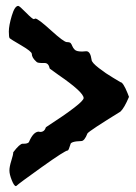

<svg xmlns="http://www.w3.org/2000/svg" viewBox="-20 -700 463 652"><path d="M273 -526Q287 -526 291 -497Q291 -488 315.5 -469Q340 -450 364 -436L389 -421Q398 -421 413 -384L418 -371Q402 -333 389 -321Q285 -257 277 -247Q267 -221 256 -221Q219 -220 219 -209Q213 -189 210 -189Q201 -189 122.5 -133Q44 -77 36 -69L34 -68Q28 -68 20 -88Q12 -108 12 -121Q12 -134 18.5 -154.5Q25 -175 25 -183Q47 -212 57 -212H62Q73 -212 78 -217Q93 -253 112 -253Q114 -252 117 -252Q131 -252 136 -268Q264 -351 264 -367Q264 -387 178 -446L149 -467Q145 -486 132 -486H124Q107 -486 104 -490Q88 -504 88 -517Q88 -525 52 -546Q16 -567 13 -570Q10 -573 10 -593Q10 -613 20 -646.5Q30 -680 42 -680Q46 -680 68 -657.5Q90 -635 95 -635Q99 -637 100 -637Q109 -637 153 -597Q197 -557 207 -557Q217 -557 220 -553.5Q223 -550 225.5 -543.5Q228 -537 234 -531Q240 -525 259 -525Z"/></svg>

Font: Piedra
Style: Regular
Weight: 400
Designer: Angel Koziupa & Ale Paul
Foundry: Angel Koziupa and Alejandro Paul
Version: Version 1.000